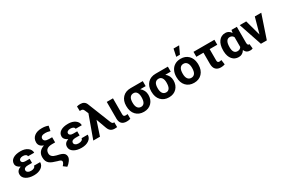

<svg xmlns="http://www.w3.org/2000/svg" viewBox="117 -2192 5557 3794"><g transform="rotate(-30 2895.5 -295.0)"><path d="M46.4 -149.4Q46.4 -239.3 146 -272Q103.5 -289.6 79.6 -319.1Q55.7 -348.6 55.7 -383.8Q55.7 -455.6 118.9 -496.6Q182.1 -537.6 291.5 -537.6Q389.6 -537.6 452.1 -492.2Q514.6 -446.8 514.6 -376H373.5Q373.5 -400.9 348.9 -416Q324.2 -431.2 284.2 -431.2Q244.6 -431.2 220.7 -415Q196.8 -398.9 196.8 -372.6Q196.8 -347.2 218.8 -332Q240.7 -316.9 284.7 -316.9H376V-222.7H282.7Q187 -222.2 187 -159.7Q187 -132.8 213.6 -114.5Q240.2 -96.2 283.7 -96.2Q328.6 -96.2 355.2 -113.3Q381.8 -130.4 381.8 -156.2H522.9Q522.9 -81.1 458 -35.6Q393.1 9.8 291.5 9.8Q182.6 9.8 114.5 -33.9Q46.4 -77.6 46.4 -149.4Z M1006.3 -585.9Q961.9 -597.7 941.4 -600.8Q920.9 -604 896.5 -604Q840.3 -604 814.7 -585.2Q789.1 -566.4 789.1 -535.6Q789.1 -463.4 904.3 -463.4H974.1V-345.7H906.2Q747.6 -345.7 747.6 -223.6Q747.6 -138.2 865.7 -110.4L938 -92.8L975.1 -80.6Q1056.6 -49.3 1055.2 26.4Q1055.2 64.5 1021.7 112.1Q988.3 159.7 942.4 191.9L869.1 137.2Q915.5 88.9 915.5 54.7Q915.5 22.5 858.4 6.8L829.6 -1Q776.9 -17.1 735.4 -32.5Q693.8 -47.9 665.3 -71Q636.7 -94.2 621.6 -129.2Q606.4 -164.1 606.4 -218.8Q606.4 -288.1 644.3 -334.5Q682.1 -380.9 752.9 -403.8Q647.9 -441.9 647.9 -533.2Q647.9 -620.6 711.2 -670.7Q774.4 -720.7 880.9 -720.7Q925.8 -720.7 957 -715.6Q988.3 -710.4 1028.3 -696.3Z M1132.3 -149.4Q1132.3 -239.3 1231.9 -272Q1189.5 -289.6 1165.5 -319.1Q1141.6 -348.6 1141.6 -383.8Q1141.6 -455.6 1204.8 -496.6Q1268.1 -537.6 1377.4 -537.6Q1475.6 -537.6 1538.1 -492.2Q1600.6 -446.8 1600.6 -376H1459.5Q1459.5 -400.9 1434.8 -416Q1410.2 -431.2 1370.1 -431.2Q1330.6 -431.2 1306.6 -415Q1282.7 -398.9 1282.7 -372.6Q1282.7 -347.2 1304.7 -332Q1326.7 -316.9 1370.6 -316.9H1461.9V-222.7H1368.7Q1272.9 -222.2 1272.9 -159.7Q1272.9 -132.8 1299.6 -114.5Q1326.2 -96.2 1369.6 -96.2Q1414.6 -96.2 1441.2 -113.3Q1467.8 -130.4 1467.8 -156.2H1608.9Q1608.9 -81.1 1543.9 -35.6Q1479 9.8 1377.4 9.8Q1268.6 9.8 1200.4 -33.9Q1132.3 -77.6 1132.3 -149.4Z M1781.7 -754.9Q1878.4 -754.9 1912.1 -675.3L2118.2 -158.2L2126 -141.1Q2142.6 -106 2168 -105.5H2177.7L2185.5 -106L2186.5 5.4Q2166.5 8.8 2132.8 8.8Q2078.6 8.8 2044.2 -15.4Q2009.8 -39.6 1989.3 -94.7L1905.8 -323.7L1797.9 0H1645.5L1832.5 -516.1L1797.4 -596.7Q1787.6 -621.1 1772.5 -630.9Q1757.3 -640.6 1734.4 -640.6L1706.1 -639.2L1703.1 -744.1Q1737.3 -754.9 1781.7 -754.9Z M2399.4 -528.3 2398.9 -165Q2398.9 -135.7 2410.4 -123Q2421.9 -110.4 2453.6 -110.4Q2475.1 -110.4 2494.6 -114.3V-7.3Q2456.5 5.4 2409.2 5.4Q2260.3 5.4 2257.8 -145.5V-528.3Z M3079.6 -414.1H2955.6Q3041 -344.7 3041 -238.8Q3041 -127.4 2975.1 -58.8Q2909.2 9.8 2799.8 9.8Q2686.5 9.8 2618.4 -63Q2550.3 -135.7 2550.3 -262.7V-269Q2550.3 -385.7 2617.4 -457Q2684.6 -528.3 2800.8 -528.3H3079.6ZM2691.4 -258.8Q2691.4 -182.6 2719.5 -143.1Q2747.6 -103.5 2799.8 -103.5Q2847.7 -103.5 2873.8 -143.1Q2899.9 -182.6 2899.9 -269Q2899.9 -338.4 2873.5 -376.2Q2847.2 -414.1 2798.8 -414.1Q2748 -414.1 2719.7 -377Q2691.4 -339.8 2691.4 -258.8Z M3651.9 -414.1H3527.8Q3613.3 -344.7 3613.3 -238.8Q3613.3 -127.4 3547.4 -58.8Q3481.4 9.8 3372.1 9.8Q3258.8 9.8 3190.7 -63Q3122.6 -135.7 3122.6 -262.7V-269Q3122.6 -385.7 3189.7 -457Q3256.8 -528.3 3373 -528.3H3651.9ZM3263.7 -258.8Q3263.7 -182.6 3291.7 -143.1Q3319.8 -103.5 3372.1 -103.5Q3419.9 -103.5 3446 -143.1Q3472.2 -182.6 3472.2 -269Q3472.2 -338.4 3445.8 -376.2Q3419.4 -414.1 3371.1 -414.1Q3320.3 -414.1 3292 -377Q3263.7 -339.8 3263.7 -258.8Z M3694.8 0ZM3694.8 -269Q3694.8 -347.7 3725.1 -409.2Q3755.4 -470.7 3812.3 -504.4Q3869.1 -538.1 3944.3 -538.1Q4051.3 -538.1 4118.9 -472.7Q4186.5 -407.2 4194.3 -294.9L4195.3 -258.8Q4195.3 -137.2 4127.4 -63.7Q4059.6 9.8 3945.3 9.8Q3831.1 9.8 3762.9 -63.5Q3694.8 -136.7 3694.8 -262.7ZM3835.9 -258.8Q3835.9 -183.6 3864.3 -143.8Q3892.6 -104 3945.3 -104Q3996.6 -104 4025.4 -143.3Q4054.2 -182.6 4054.2 -269Q4054.2 -342.8 4025.4 -383.3Q3996.6 -423.8 3944.3 -423.8Q3892.6 -423.8 3864.3 -383.5Q3835.9 -343.3 3835.9 -258.8ZM3927.7 -781.7H4055.7L3976.1 -613.3H3892.1Z M4713.9 -415H4540V-160.2Q4540 -131.3 4550.3 -118.2Q4560.5 -105 4584.5 -105Q4607.4 -105 4632.3 -113.3L4647 -5.9Q4605.5 9.8 4555.7 9.8Q4482.4 9.8 4440.9 -31.5Q4399.4 -72.8 4398.9 -159.7V-415H4236.8V-528.3H4713.9Z M5225.6 -528.3V-163.6Q5227.1 -106 5260.3 -106Q5267.1 -106 5271 -107.9L5282.7 -2Q5258.3 10.3 5221.7 10.3Q5133.3 10.3 5100.1 -71.3Q5052.2 9.8 4963.9 9.8Q4873.5 9.8 4818.4 -54.4Q4763.2 -118.7 4758.3 -230.5L4757.8 -260.3Q4757.8 -388.7 4813.5 -463.4Q4869.1 -538.1 4964.8 -538.1Q5045.4 -538.1 5092.8 -464.8L5103 -528.3ZM4899.4 -250Q4899.4 -103.5 4999.5 -103.5Q5057.6 -103.5 5084.5 -150.4V-372.6Q5057.6 -423.8 5000.5 -423.8Q4952.1 -423.8 4925.8 -381.8Q4899.4 -339.8 4899.4 -250Z M5292 0ZM5537.6 -172.4 5635.7 -528.3H5783.2L5605 0H5470.2L5292 -528.3H5439.5Z"/></g></svg>

Font: Roboto
Style: Bold
Weight: 700
Designer: Google
Version: Version 2.134; 2016; ttfautohint (v1.6)